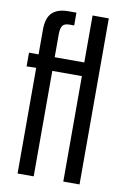

<svg xmlns="http://www.w3.org/2000/svg" viewBox="-84 -779 543 830"><g transform="rotate(10 188.0 -364.5)"><path d="M53.2 0V-463.9L11.2 -462.9V-522.9H53.2V-630.9Q53.2 -682.6 76.7 -705.8Q100.1 -729 148.9 -729H183.1V-672.9H163.1Q139.6 -672.9 131.8 -661.1Q124 -649.4 124 -623V-522.9H253.9V-729H325.2V0H253.9V-462.9H124V0Z"/></g></svg>

Font: Lumene Sans Condensed
Style: Regular
Weight: 400
Width: 3
Designer: Deni Anggara
Version: Version 1.003;Glyphs 3.1.2 (3151)